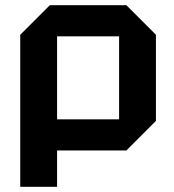

<svg xmlns="http://www.w3.org/2000/svg" viewBox="-20 -580 669 740"><path d="M58 140V-446L172 -560H467L581 -446V-114L467 0H200V140ZM439 -440H200V-120H439Z"/></svg>

Font: Tektur SemiBold
Style: Regular
Weight: 600
Designer: Adam Jagosz
Foundry: Adam Jagosz
Version: Version 1.005;gftools[0.9.30]